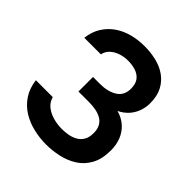

<svg xmlns="http://www.w3.org/2000/svg" viewBox="-195 -853 998 998"><g transform="rotate(45 304.0 -354.0)"><path d="M298 8Q251 8 205 -3Q159 -14 121 -37.5Q83 -61 57.5 -99Q32 -137 25 -191H149Q158 -160 181.5 -142Q205 -124 236 -115.5Q267 -107 299 -107Q322 -107 345 -111Q368 -115 388 -126Q408 -137 420 -157Q432 -177 432 -209Q432 -238 421.5 -257Q411 -276 392.5 -286.5Q374 -297 350.5 -301.5Q327 -306 301 -306H223V-413H274Q303 -413 327 -419Q351 -425 369 -436.5Q387 -448 396.5 -466Q406 -484 406 -509Q406 -545 390.5 -565Q375 -585 349 -593.5Q323 -602 292 -602Q264 -602 238 -593.5Q212 -585 193 -568Q174 -551 169 -525H47Q53 -575 76 -611Q99 -647 133.5 -670.5Q168 -694 211 -705Q254 -716 300 -716Q345 -716 386.5 -706Q428 -696 460 -673.5Q492 -651 511 -615Q530 -579 530 -527Q530 -494 519 -465Q508 -436 487.5 -414Q467 -392 438 -378Q478 -367 505 -342.5Q532 -318 545.5 -284Q559 -250 559 -209Q559 -145 535.5 -102.5Q512 -60 473.5 -36Q435 -12 389 -2Q343 8 298 8Z"/></g></svg>

Font: Onest SemiBold
Style: Regular
Weight: 600
Designer: Dmitri Voloshin, Andrey Kudryavtsev
Foundry: Dmitri Voloshin, Andrey Kudryavtsev
Version: Version 1.000;gftools[0.9.33]